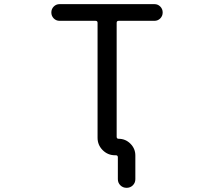

<svg xmlns="http://www.w3.org/2000/svg" viewBox="-20 -775 1040 933"><path d="M556.6 -100.6Q589.8 -100.6 613.8 -76.7Q637.7 -52.7 637.7 -19.5V95.7Q637.7 113.3 625.5 125.5Q613.3 137.7 595.2 137.7Q577.1 137.7 564.9 125.5Q552.7 113.3 552.7 95.7V-10.7Q552.7 -20.5 543 -20.5H540H539.1Q503.9 -20.5 479 -45.4Q454.1 -70.3 454.1 -105.5V-664.1Q454.1 -673.8 444.3 -673.8H269.5Q252.9 -673.8 241.2 -685.5Q229.5 -697.3 229.5 -714.4Q229.5 -731.4 241.2 -743.2Q252.9 -754.9 269.5 -754.9H730.5Q747.1 -754.9 758.8 -743.2Q770.5 -731.4 770.5 -714.4Q770.5 -697.3 758.8 -685.5Q747.1 -673.8 730.5 -673.8H556.6Q546.9 -673.8 546.9 -664.1V-110.4Q546.9 -100.6 556.6 -100.6Z"/></svg>

Font: Rounded-X Mgen+ 1m regular
Style: Regular
Weight: 400
Designer: [Source Han Sans]
Ryoko NISHIZUKA  (kana & ideographs); Paul D. Hunt (Latin, Greek & Cyrillic); Wenlong ZHANG  (bopomofo
Version: Version 1.059.20150602